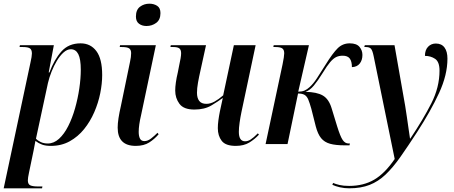

<svg xmlns="http://www.w3.org/2000/svg" viewBox="-37 -781 2461 1041"><path d="M128 -441Q132 -458 134 -471Q136 -484 136 -491Q136 -511 125.5 -518.5Q115 -526 87 -526H69L71 -536H255L227 -388H231Q257 -458 296 -502Q335 -546 400 -546Q454 -546 485.5 -504Q517 -462 517 -374Q517 -328 506.5 -275.5Q496 -223 474 -172.5Q452 -122 419 -81Q386 -40 341 -15Q296 10 239 10Q210 10 191 3Q172 -4 155 -17Q152 -2 150 9.5Q148 21 145 36L120 156Q114 184 114 197Q114 218 127.5 224Q141 230 169 230H193L191 240H-17ZM222 -3Q255 -3 283 -28.5Q311 -54 333 -97.5Q355 -141 370 -194Q385 -247 393 -301.5Q401 -356 401 -403Q401 -461 387.5 -487.5Q374 -514 347 -514Q327 -514 307.5 -496.5Q288 -479 271.5 -451.5Q255 -424 242.5 -392.5Q230 -361 223 -331L158 -29Q167 -19 183.5 -11Q200 -3 222 -3Z M757 -640Q733 -640 716.5 -652.5Q700 -665 700 -691Q700 -728 722 -744.5Q744 -761 773 -761Q797 -761 815 -749.5Q833 -738 833 -710Q833 -674 810 -657Q787 -640 757 -640ZM699 10Q601 10 601 -89Q601 -111 605.5 -140.5Q610 -170 619 -209L668 -446Q671 -459 672.5 -471Q674 -483 674 -493Q674 -511 663.5 -518.5Q653 -526 624 -526H612L614 -536H808L728 -157Q715 -102 715 -66Q715 -43 722 -29.5Q729 -16 746 -16Q764 -16 782 -30Q800 -44 817 -61L823 -53Q801 -27 772 -8.5Q743 10 699 10Z M1241 10Q1186 10 1165 -17.5Q1144 -45 1144 -86Q1144 -105 1147 -128Q1150 -151 1155 -176L1171 -250Q1147 -232 1109.5 -209.5Q1072 -187 1017 -187Q959 -187 936 -218Q913 -249 913 -290Q913 -309 916.5 -334Q920 -359 927 -388L934 -424Q945 -472 945 -492Q945 -511 935.5 -518.5Q926 -526 903 -526H887L889 -536H1080L1050 -399Q1042 -364 1036.5 -333Q1031 -302 1031 -278Q1031 -250 1043 -234Q1055 -218 1082 -218Q1104 -218 1126.5 -230.5Q1149 -243 1173 -264L1231 -536H1349L1272 -173Q1266 -144 1262 -115.5Q1258 -87 1258 -66Q1258 -15 1292 -15Q1307 -15 1322 -24.5Q1337 -34 1361 -58L1367 -51Q1344 -26 1314.5 -8Q1285 10 1241 10Z M1831 7Q1783 7 1752.5 -1.5Q1722 -10 1704 -32Q1686 -54 1675 -96L1651 -191Q1642 -223 1634.5 -241Q1627 -259 1614.5 -266.5Q1602 -274 1579 -274L1522 0H1403L1495 -432Q1504 -476 1504 -492Q1504 -511 1493.5 -518.5Q1483 -526 1457 -526H1445L1447 -536H1638L1580 -284Q1600 -284 1614 -290Q1628 -296 1642 -309Q1662 -327 1681.5 -357Q1701 -387 1728 -430Q1767 -493 1794 -519.5Q1821 -546 1859 -546Q1896 -546 1912 -527Q1928 -508 1928 -483Q1928 -455 1913.5 -436.5Q1899 -418 1871 -417Q1871 -448 1859.5 -463.5Q1848 -479 1821 -479Q1801 -479 1785.5 -471.5Q1770 -464 1753 -444Q1736 -424 1713 -386Q1687 -344 1665 -317.5Q1643 -291 1619 -283Q1681 -282 1713.5 -263Q1746 -244 1761 -194L1791 -96Q1808 -41 1821 -22Q1834 -3 1853 -3H1860L1858 7Z M1856 240Q1830 240 1806 234.5Q1782 229 1765 221L1769 211Q1783 217 1804 222Q1825 227 1856 227Q1934 227 1992 193Q2050 159 2103 81L1989 -476Q1983 -506 1975 -516Q1967 -526 1947 -526H1938L1941 -536H2102L2160 -206Q2164 -181 2169 -147Q2174 -113 2178.5 -81Q2183 -49 2186 -30H2188Q2257 -133 2301.5 -220.5Q2346 -308 2346 -398Q2346 -446 2322 -462Q2298 -478 2267 -478Q2267 -510 2284 -527.5Q2301 -545 2326 -545Q2357 -545 2373 -523.5Q2389 -502 2389 -463Q2389 -375 2343.5 -276.5Q2298 -178 2224 -64Q2174 13 2133.5 70.5Q2093 128 2053.5 165.5Q2014 203 1967 221.5Q1920 240 1856 240Z"/></svg>

Font: Noto Serif Display Condensed SemiBold
Style: Italic
Weight: 600
Width: 3
Italic angle: -12°
Designer: Monotype Design Team
Foundry: Monotype Imaging Inc.
Version: Version 2.009